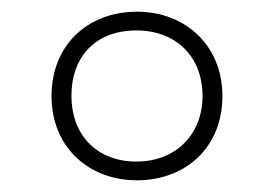

<svg xmlns="http://www.w3.org/2000/svg" viewBox="-20 -744 468 328"><path d="M214 -436C298 -436 360 -493 360 -580C360 -665 298 -724 214 -724C130 -724 68 -667 68 -580C68 -493 131 -436 214 -436ZM213 -468C144 -468 102 -515 102 -580C102 -648 144 -692 213 -692C280 -692 326 -648 326 -580C326 -515 281 -468 213 -468Z"/></svg>

Font: Noto Sans Thai Looped ExtraLight
Style: Regular
Weight: 200
Designer: Sasikarn Vongin, Ben Mitchell
Foundry: The Fontpad Ltd
Version: Version 1.001